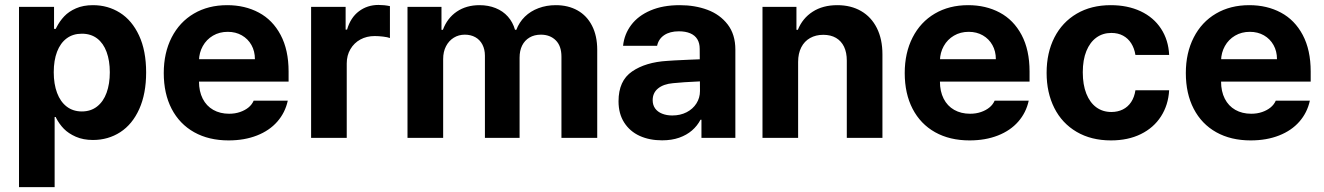

<svg xmlns="http://www.w3.org/2000/svg" viewBox="-20 -558 5358 777"><path d="M56.9 -530.3H198.7V-441.3H205.7L208.7 -447.4Q221.2 -472.1 239.8 -491.8Q258.4 -511.6 287.7 -524.3Q316.9 -537.1 356.3 -537.1Q416.6 -537.1 465.4 -506.4Q514.2 -475.7 542.8 -414.2Q571.4 -352.8 571.4 -264.8Q571.4 -178.9 543.6 -116.9Q515.8 -55 466.8 -23.2Q417.7 8.5 356.2 8.5Q316.8 8.5 286.8 -4.7Q256.9 -17.9 238.3 -37Q219.7 -56.2 206.7 -81.3L205.7 -84.4H201.1V199.2H56.9ZM311.3 -107Q347.4 -107 372.9 -127Q398.5 -147 411.4 -182.8Q424.4 -218.5 424.4 -265.6Q424.4 -312.3 411.4 -347.6Q398.5 -382.9 373.2 -402.3Q347.8 -421.6 311.3 -421.6Q275.2 -421.6 249.8 -402.7Q224.4 -383.8 210.9 -348.7Q197.5 -313.6 197.5 -265.6Q197.5 -218.2 210.9 -182.2Q224.4 -146.2 250 -126.6Q275.6 -107 311.3 -107Z M642.7 -262.4Q642.7 -344 674.6 -406.4Q706.6 -468.9 764.6 -503Q822.7 -537.1 899.5 -537.1Q971.1 -537.1 1027.3 -507.1Q1083.5 -477.2 1115.7 -416.5Q1147.9 -355.8 1147.9 -268.6V-227.9H701.9V-318.5H1011.6Q1011.6 -350.8 997.6 -375.7Q983.6 -400.7 958.6 -415Q933.7 -429.2 901.7 -429.2Q868.1 -429.2 841.8 -413.7Q815.5 -398.2 800.7 -371.5Q785.8 -344.8 785.3 -313V-228.1Q785.3 -188.3 800.3 -158.7Q815.3 -129.1 843 -113.4Q870.7 -97.7 907.3 -97.7Q931.5 -97.7 951.5 -104.7Q971.5 -111.6 985.6 -123.1Q999.6 -134.6 1006.6 -150.6H1144.6Q1134.1 -102.2 1102.3 -65.9Q1070.5 -29.5 1019.9 -9.7Q969.3 10.2 905.1 10.2Q825 10.2 765.8 -22.9Q706.6 -56.1 674.6 -117.6Q642.7 -179.1 642.7 -262.4Z M1239 -530.3H1378.7V-438.2H1384.5Q1398.6 -486.9 1432.6 -512.4Q1466.6 -538 1511.8 -538Q1535.1 -538 1558 -533.2V-404.1Q1548.7 -407.7 1530.3 -409.9Q1511.9 -412.1 1496.2 -412.1Q1464 -412.1 1438.4 -398.2Q1412.9 -384.3 1398.1 -359Q1383.2 -333.8 1383.2 -301.4V0H1239Z M1629.1 -530.3H1766.6V-437.3H1772.3Q1789.9 -484.7 1828.4 -510.9Q1867 -537.1 1920.4 -537.1Q1956.3 -537.1 1985.8 -525.2Q2015.4 -513.3 2035.4 -490.8Q2055.4 -468.3 2064.2 -437.3H2069.5Q2081 -467.8 2103.9 -490.4Q2126.9 -512.9 2159.3 -525Q2191.6 -537.1 2229.3 -537.1Q2279.2 -537.1 2317 -516Q2354.8 -494.9 2375.8 -454.1Q2396.9 -413.3 2396.9 -356.2V0H2252.1V-328.6Q2252.1 -372.1 2229 -394.9Q2205.9 -417.7 2169 -417.7Q2142.3 -417.7 2122.8 -406.1Q2103.4 -394.6 2093 -373.8Q2082.7 -352.9 2082.7 -324.8V0H1942.4V-332.5Q1942.4 -357.9 1932.3 -377.5Q1922.1 -397.1 1903.7 -407.4Q1885.2 -417.7 1861 -417.7Q1836.4 -417.7 1816.5 -405.5Q1796.6 -393.3 1785 -371Q1773.4 -348.7 1773.4 -318.9V0H1629.1Z M2750.6 -225.3 2703.7 -221.4Q2665.2 -218 2643.2 -200.2Q2621.3 -182.4 2621.3 -152.6Q2621.3 -133 2631.3 -119.1Q2641.3 -105.2 2659.5 -98Q2677.7 -90.7 2700.6 -90.7Q2733.2 -90.7 2758.7 -103.8Q2784.1 -116.9 2798.4 -139.5Q2812.7 -162.1 2812.7 -189.6L2811.6 -360.7Q2811.6 -383.3 2802 -399.2Q2792.4 -415.1 2773.3 -423.2Q2754.1 -431.3 2727.4 -431.3Q2691.1 -431.3 2668.1 -415.9Q2645.1 -400.5 2639.2 -372.7H2501.5Q2506.3 -419.5 2534.4 -456.9Q2562.5 -494.3 2612.6 -515.7Q2662.6 -537.1 2730.7 -537.1Q2792.6 -537.1 2843.2 -518.2Q2893.8 -499.3 2924.9 -458.9Q2955.9 -418.5 2955.9 -357.3V0H2818.7V-73.4H2814.8Q2801.7 -48.4 2780.3 -30Q2758.9 -11.5 2728.7 -0.8Q2698.5 9.9 2659.4 9.9Q2608.1 9.9 2568.4 -8.2Q2528.8 -26.4 2506 -62.1Q2483.1 -97.8 2483.1 -148.2Q2483.1 -231.2 2537.9 -268.7Q2592.6 -306.3 2680.2 -311.6Q2694.9 -313.1 2770.6 -316.4L2818.5 -318.3L2819.5 -229Q2799.6 -228.4 2750.6 -225.3Z M3209.9 0H3065.7V-530.3H3203.1V-437.3H3208.8Q3227.7 -484.2 3268.8 -510.6Q3309.9 -537.1 3368.5 -537.1Q3423.8 -537.1 3464.9 -513.2Q3506.1 -489.3 3528.6 -444.4Q3551.1 -399.5 3551.1 -338V0H3406.9V-312.8Q3406.9 -345.5 3395.8 -368.8Q3384.6 -392 3363.3 -404.6Q3342 -417.1 3311.6 -417.1Q3281.4 -417.1 3258.3 -404.1Q3235.2 -391.1 3222.6 -366.4Q3209.9 -341.7 3209.9 -307.3Z M3641.3 -262.4Q3641.3 -344 3673.2 -406.4Q3705.1 -468.9 3763.2 -503Q3821.3 -537.1 3898.1 -537.1Q3969.7 -537.1 4025.9 -507.1Q4082 -477.2 4114.3 -416.5Q4146.5 -355.8 4146.5 -268.6V-227.9H3700.4V-318.5H4010.1Q4010.1 -350.8 3996.1 -375.7Q3982.1 -400.7 3957.2 -415Q3932.2 -429.2 3900.3 -429.2Q3866.7 -429.2 3840.4 -413.7Q3814 -398.2 3799.2 -371.5Q3784.4 -344.8 3783.8 -313V-228.1Q3783.8 -188.3 3798.8 -158.7Q3813.8 -129.1 3841.5 -113.4Q3869.2 -97.7 3905.9 -97.7Q3930.1 -97.7 3950.1 -104.7Q3970.1 -111.6 3984.1 -123.1Q3998.2 -134.6 4005.2 -150.6H4143.1Q4132.6 -102.2 4100.8 -65.9Q4069 -29.5 4018.5 -9.7Q3967.9 10.2 3903.7 10.2Q3823.5 10.2 3764.3 -22.9Q3705.1 -56.1 3673.2 -117.6Q3641.3 -179.1 3641.3 -262.4Z M4215.5 -263.2Q4215.5 -344.4 4247.1 -406.4Q4278.8 -468.3 4337.4 -502.7Q4396 -537.1 4475.1 -537.1Q4543.3 -537.1 4595.9 -512.5Q4648.5 -487.8 4678.5 -442Q4708.5 -396.2 4711.4 -335.8H4574.9Q4570.7 -362.3 4558 -382.5Q4545.3 -402.7 4524.9 -413.7Q4504.6 -424.7 4477.6 -424.7Q4442.8 -424.7 4416.9 -405.9Q4390.9 -387 4376.4 -351.4Q4361.9 -315.8 4361.9 -265.6Q4361.9 -215 4376.2 -179Q4390.5 -143 4416.4 -123.9Q4442.4 -104.8 4477.6 -104.8Q4503.3 -104.8 4523.9 -115Q4544.5 -125.2 4557.7 -145.1Q4570.8 -165 4574.9 -192.7H4711.4Q4707.9 -132.7 4678.3 -86.8Q4648.8 -40.9 4597 -15.4Q4545.1 10.2 4475.9 10.2Q4396 10.2 4337 -24.4Q4277.9 -59 4246.7 -121Q4215.5 -183 4215.5 -263.2Z M4778.9 -262.4Q4778.9 -344 4810.9 -406.4Q4842.8 -468.9 4900.9 -503Q4958.9 -537.1 5035.8 -537.1Q5107.4 -537.1 5163.5 -507.1Q5219.7 -477.2 5252 -416.5Q5284.2 -355.8 5284.2 -268.6V-227.9H4838.1V-318.5H5147.8Q5147.8 -350.8 5133.8 -375.7Q5119.8 -400.7 5094.9 -415Q5069.9 -429.2 5038 -429.2Q5004.4 -429.2 4978.1 -413.7Q4951.7 -398.2 4936.9 -371.5Q4922.1 -344.8 4921.5 -313V-228.1Q4921.5 -188.3 4936.5 -158.7Q4951.5 -129.1 4979.2 -113.4Q5006.9 -97.7 5043.6 -97.7Q5067.8 -97.7 5087.8 -104.7Q5107.8 -111.6 5121.8 -123.1Q5135.9 -134.6 5142.9 -150.6H5280.8Q5270.3 -102.2 5238.5 -65.9Q5206.7 -29.5 5156.2 -9.7Q5105.6 10.2 5041.4 10.2Q4961.2 10.2 4902 -22.9Q4842.8 -56.1 4810.9 -117.6Q4778.9 -179.1 4778.9 -262.4Z"/></svg>

Font: Pretendard JP Variable
Style: Regular
Weight: 400
Designer: Base glyphs from Inter by Rasmus Andersson; Hangul glyphs from Noto Sans CJK(Source Han Sans) by Jang Soo-young and Kang
Foundry: Kil Hyung-jin
Version: Version 1.307;Glyphs 3.2 (3192)